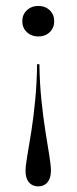

<svg xmlns="http://www.w3.org/2000/svg" viewBox="-20 -447 263 659"><path d="M111.3 192.7Q91.1 192.7 79.4 179Q67.7 165.3 67.7 139.5Q67.7 121.8 73.8 87.1Q79.8 52.4 87.5 4Q95.2 -44.4 100.8 -103.2Q106.5 -162.1 107.3 -226.6H115.3Q116.1 -162.1 122.2 -103.2Q128.2 -44.4 135.9 3.6Q143.5 51.6 149.2 86.3Q154.8 121 154.8 138.7Q154.8 164.5 143.1 178.6Q131.5 192.7 111.3 192.7ZM111.3 -321.8Q87.9 -321.8 72.2 -336.7Q56.5 -351.6 56.5 -374.2Q56.5 -396.8 72.2 -411.7Q87.9 -426.6 111.3 -426.6Q135.5 -426.6 150.8 -411.7Q166.1 -396.8 166.1 -374.2Q166.1 -351.6 150.8 -336.7Q135.5 -321.8 111.3 -321.8Z"/></svg>

Font: Playfair 144pt
Style: Regular
Weight: 400
Designer: Claus Eggers Sørensen
Foundry: Claus Eggers Sørensen
Version: Version 2.001;gftools[0.9.30]